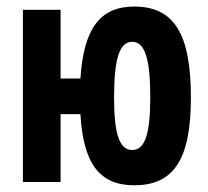

<svg xmlns="http://www.w3.org/2000/svg" viewBox="-20 -547 626 577"><path d="M383.3 9.8C502.9 9.8 553.7 -68.8 553.7 -253.9C553.7 -445.8 502.9 -527.3 383.3 -527.3C281.2 -527.3 231.4 -461.9 221.7 -311H162.1V-517.6H48.8V0H162.1V-204.1H221.7C230 -54.7 279.8 9.8 383.3 9.8ZM377.4 -96.2C339.4 -96.2 322.8 -143.1 322.8 -253.9C322.8 -371.6 339.4 -421.4 377.4 -421.4C415 -421.4 431.6 -371.6 431.6 -253.9C431.6 -143.1 415 -96.2 377.4 -96.2Z"/></svg>

Font: Cascadia Code NF SemiBold
Style: Regular
Weight: 600
Monospace: yes
Designer: Aaron Bell
Foundry: Saja Typeworks
Version: Version 2404.023